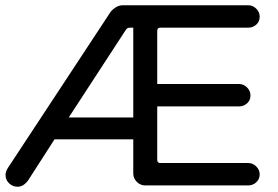

<svg xmlns="http://www.w3.org/2000/svg" viewBox="-20 -732 1056 729"><path d="M47 -23Q28 -23 14.5 -36Q1 -49 1 -68Q1 -81 11 -96L400 -687Q409 -698 421 -705Q433 -712 446 -712H923Q940 -712 953 -699Q966 -686 966 -669Q966 -650 953 -638.5Q940 -627 923 -627H589Q577 -627 577 -615V-413H888Q905 -413 918 -400Q931 -387 931 -370Q931 -351 918 -339.5Q905 -328 888 -328H577V-125Q577 -113 589 -113H923Q940 -113 953 -100Q966 -87 966 -70Q966 -52 953 -40Q940 -28 923 -28H531Q513 -28 499.5 -41.5Q486 -55 486 -73V-203H187L88 -49Q70 -23 47 -23ZM241 -286H486V-627H473Q463 -627 458 -619Z"/></svg>

Font: Huninn
Style: Regular
Weight: 400
Designer: justfont
Foundry: justfont
Version: Version 1.003